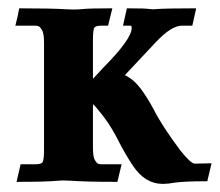

<svg xmlns="http://www.w3.org/2000/svg" viewBox="-20 -439 531 464"><path d="M373.5 5.4Q330.1 5.4 300.8 -39.1Q283.2 -65.9 269 -93.3Q250 -131.8 228.8 -159.2Q207.5 -186.5 204.6 -187V-82.5Q204.6 -60.1 209.2 -52.2Q213.9 -44.4 217.3 -43.2Q220.7 -42 225.6 -42H273.9L263.7 0.5Q186.5 0.5 148.4 -2.4Q141.1 -2.9 131.8 -2.9Q126 -2.9 121.6 -2.4Q95.2 0.5 20 0.5L29.8 -42H65.4Q77.1 -42 81.8 -45.7Q86.4 -49.3 86.4 -76.7V-335.9Q86.4 -357.9 81.8 -366Q77.1 -374 73.5 -375.5Q69.8 -377 64.9 -377H17.1Q23.4 -400.4 26.4 -418.9Q104 -418.9 142.1 -416.5Q149.4 -416 158.7 -416Q169.9 -416 178.7 -417Q195.8 -418.9 251.5 -418.9L241.2 -377H225.6Q213.4 -377 209 -373.3Q204.6 -369.6 204.6 -342.3V-248.5L230 -275.9Q298.3 -344.7 298.3 -371.6Q298.3 -377 294.9 -377H277.3L286.6 -418.9Q312 -418.9 324.2 -418.5Q336.4 -418 341.8 -417.2Q347.2 -416.5 353 -416.5Q354.5 -416.5 356 -417Q383.8 -418.9 454.1 -418.9L444.8 -377H419.9Q394 -377 356.4 -336.9L281.7 -257.3Q302.7 -247.6 319.6 -225.3Q336.4 -203.1 352.1 -173.3Q372.1 -133.8 416 -75.2Q441.4 -43.5 450.7 -43.5L491.2 -44.4L481 -1Q426.3 -1 402.3 2.4Q386.2 5.4 373.5 5.4Z"/></svg>

Font: Quaaykop
Style: Bold
Weight: 700
Designer: Tup Wanders
Foundry: Free font, DO NOT SELL
Version: Version 1.00;July 31, 2023;FontCreator 11.5.0.2430 64-bit